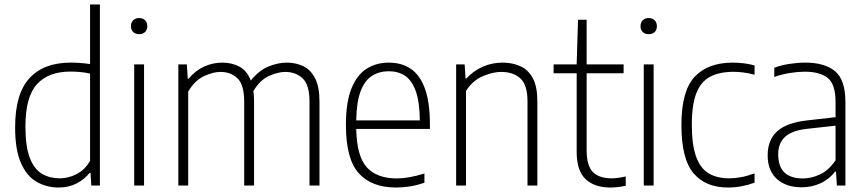

<svg xmlns="http://www.w3.org/2000/svg" viewBox="-20 -828 3864 857"><path d="M242 9Q188.5 9 144.2 -16Q100 -41 73.8 -99.8Q47.5 -158.5 47.5 -259.5Q47.5 -409.5 111.5 -479Q175.5 -548.5 295.5 -548.5Q317 -548.5 339.8 -546.8Q362.5 -545 382 -542V-808H426V0H387.5L384 -56.5H380Q358.5 -28.5 323 -9.8Q287.5 9 242 9ZM247 -32Q285.5 -32 322.2 -51Q359 -70 382 -110V-499.5Q343 -508.5 294 -508.5Q196 -508.5 144.8 -452Q93.5 -395.5 93.5 -264Q93.5 -172 113.8 -121.5Q134 -71 168.5 -51.5Q203 -32 247 -32Z M579 0V-540.5H623V0ZM601 -675.5Q584.5 -675.5 574.5 -685Q564.5 -694.5 564.5 -711Q564.5 -727.5 574.5 -737.5Q584.5 -747.5 601 -747.5Q617.5 -747.5 627.5 -737.5Q637.5 -727.5 637.5 -711Q637.5 -694.5 627.5 -685Q617.5 -675.5 601 -675.5Z M776 0V-540.5H814L818 -477H822Q852.5 -513.5 891.5 -531Q930.5 -548.5 972 -548.5Q1015 -548.5 1048.8 -530.5Q1082.5 -512.5 1099.5 -468.5Q1136 -514 1178.5 -531.2Q1221 -548.5 1259.5 -548.5Q1301 -548.5 1334 -532.5Q1367 -516.5 1386.5 -478.5Q1406 -440.5 1406 -375V0H1361.5V-374Q1361.5 -449.5 1330.8 -478.2Q1300 -507 1253 -507Q1221.5 -507 1181 -489Q1140.5 -471 1111 -421.5Q1114 -400.5 1114 -375.5V0H1070V-374Q1070 -449.5 1040.2 -478.2Q1010.5 -507 964 -507Q930 -507 889.2 -487.5Q848.5 -468 820 -419V0Z M1747.5 9Q1639 9 1581.5 -54.5Q1524 -118 1524 -270.5Q1524 -370.5 1548.2 -431.8Q1572.5 -493 1615.8 -520.8Q1659 -548.5 1715.5 -548.5Q1772.5 -548.5 1813.5 -521Q1854.5 -493.5 1876.8 -432.2Q1899 -371 1899 -270V-252.5H1570Q1572.5 -129 1618.2 -80.2Q1664 -31.5 1751 -31.5Q1803 -31.5 1874.5 -53.5V-12.5Q1839.5 -0.5 1808.5 4.2Q1777.5 9 1747.5 9ZM1715.5 -510Q1673.5 -510 1641.2 -490Q1609 -470 1590.2 -422.2Q1571.5 -374.5 1570 -290.5H1854Q1853 -374 1835.5 -422Q1818 -470 1787.5 -490Q1757 -510 1715.5 -510Z M2016 0V-540.5H2054L2058 -478H2062Q2093 -511.5 2134.5 -530Q2176 -548.5 2223 -548.5Q2268 -548.5 2303.2 -532.2Q2338.5 -516 2358.5 -478.5Q2378.5 -441 2378.5 -376.5V0H2334.5V-375Q2334.5 -449.5 2302.5 -478.2Q2270.5 -507 2217 -507Q2180.5 -507 2135.5 -488.2Q2090.5 -469.5 2060 -422V0Z M2704 9Q2634 9 2594 -28.2Q2554 -65.5 2554 -151V-501H2451V-540.5H2554L2560 -740H2598.5V-540.5H2763.5V-501H2598.5V-158.5Q2598.5 -88 2626.5 -60Q2654.5 -32 2709.5 -32Q2737.5 -32 2773 -40.5V1Q2738 9 2704 9Z M2853.5 0V-540.5H2897.5V0ZM2875.5 -675.5Q2859 -675.5 2849 -685Q2839 -694.5 2839 -711Q2839 -727.5 2849 -737.5Q2859 -747.5 2875.5 -747.5Q2892 -747.5 2902 -737.5Q2912 -727.5 2912 -711Q2912 -694.5 2902 -685Q2892 -675.5 2875.5 -675.5Z M3229 9Q3129.5 9 3075.5 -54.8Q3021.5 -118.5 3021.5 -270Q3021.5 -422 3080.5 -485.2Q3139.5 -548.5 3251.5 -548.5Q3274.5 -548.5 3299.5 -545.5Q3324.5 -542.5 3348 -536V-494.5Q3322.5 -501.5 3298.5 -504.5Q3274.5 -507.5 3255 -507.5Q3192 -507.5 3150.5 -486Q3109 -464.5 3088.5 -413Q3068 -361.5 3068 -272Q3068 -181.5 3087 -129Q3106 -76.5 3143.2 -54.2Q3180.5 -32 3235 -32Q3259 -32 3286.8 -37Q3314.5 -42 3348 -54V-12.5Q3288.5 9 3229 9Z M3557.5 8Q3489 8 3447.8 -29Q3406.5 -66 3406.5 -134.5Q3406.5 -203.5 3449 -242Q3491.5 -280.5 3582 -290.5L3709.5 -305V-372.5Q3709.5 -453 3674 -480.5Q3638.5 -508 3572 -508Q3543 -508 3507.5 -502.5Q3472 -497 3436 -484.5V-525.5Q3465.5 -537 3503.5 -542.8Q3541.5 -548.5 3574.5 -548.5Q3661 -548.5 3707.2 -510.2Q3753.5 -472 3753.5 -371.5V0H3715.5L3711.5 -62H3707.5Q3681.5 -28 3642.5 -10Q3603.5 8 3557.5 8ZM3453.5 -139Q3453.5 -31.5 3564 -31.5Q3601.5 -31.5 3640.2 -49.5Q3679 -67.5 3709.5 -112.5V-267L3582.5 -253Q3515 -245.5 3484.2 -217.2Q3453.5 -189 3453.5 -139Z"/></svg>

Font: Encode Sans SmCnd XLt
Style: Regular
Weight: 200
Width: 4
Designer: Multiple Designers
Foundry: Impallari Type
Version: Version 3.002; ttfautohint (v1.8.3) -l 8 -r 50 -G 200 -x 14 